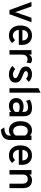

<svg xmlns="http://www.w3.org/2000/svg" viewBox="1728 -2490 962 4457"><g transform="rotate(90 2208.5 -261.0)"><path d="M212 0 25 -511H129L247 -176Q258 -143 261 -131Q264 -143 275 -176L392 -511H496L309 0Z M803 12Q696 12 633.5 -59.5Q571 -131 571 -256Q571 -381 634 -452Q697 -523 803 -523Q899 -523 961 -462Q1023 -401 1023 -284Q1023 -241 1019 -217H675Q676 -156 714.5 -118Q753 -80 804 -80Q870 -80 910 -132L978 -62Q916 12 803 12ZM675 -301H919Q918 -367 884 -399Q850 -431 803 -431Q750 -431 714.5 -399.5Q679 -368 675 -301Z M1143 0V-511H1247V-449Q1281 -523 1361 -523Q1411 -523 1447 -492L1432 -396Q1395 -421 1351 -421Q1309 -421 1278 -389.5Q1247 -358 1247 -287V0Z M1705 12Q1645 12 1592 -10.5Q1539 -33 1512 -71L1586 -134Q1641 -82 1703 -82Q1793 -82 1793 -137Q1793 -156 1776 -172Q1759 -188 1742 -195.5Q1725 -203 1687 -218Q1603 -246 1563.5 -284Q1524 -322 1524 -382Q1524 -448 1574.5 -485.5Q1625 -523 1702 -523Q1817 -523 1881 -446L1806 -386Q1765 -429 1702 -429Q1669 -429 1649.5 -416.5Q1630 -404 1630 -382Q1630 -359 1653.5 -344.5Q1677 -330 1729 -310Q1816 -281 1856.5 -242Q1897 -203 1897 -137Q1897 -65 1845.5 -26.5Q1794 12 1705 12Z M2027 0V-673L2131 -722V0Z M2578 0V-44Q2524 12 2438 12Q2357 12 2306.5 -32.5Q2256 -77 2256 -159Q2256 -242 2313 -285Q2370 -328 2452 -328Q2527 -328 2578 -298V-326Q2578 -383 2552 -407Q2526 -431 2469 -431Q2385 -431 2323 -385L2292 -470Q2369 -523 2483 -523Q2521 -523 2551 -516.5Q2581 -510 2612 -491.5Q2643 -473 2660.5 -432Q2678 -391 2678 -331V0ZM2457 -80Q2529 -80 2578 -135V-213Q2531 -238 2469 -238Q2419 -238 2387.5 -218.5Q2356 -199 2356 -159Q2356 -122 2382 -101Q2408 -80 2457 -80Z M2989 200 2937 120Q3043 114 3084.5 84.5Q3126 55 3126 4V-41Q3083 12 3003 12Q2911 12 2852 -57.5Q2793 -127 2793 -256Q2793 -380 2851.5 -451.5Q2910 -523 3005 -523Q3080 -523 3126 -475V-511H3230V-33Q3230 85 3171 138Q3112 191 2989 200ZM3022 -86Q3090 -86 3126 -146V-367Q3110 -393 3081.5 -409Q3053 -425 3022 -425Q2961 -425 2929 -381.5Q2897 -338 2897 -256Q2897 -178 2930.5 -132Q2964 -86 3022 -86Z M3587 12Q3480 12 3417.5 -59.5Q3355 -131 3355 -256Q3355 -381 3418 -452Q3481 -523 3587 -523Q3683 -523 3745 -462Q3807 -401 3807 -284Q3807 -241 3803 -217H3459Q3460 -156 3498.5 -118Q3537 -80 3588 -80Q3654 -80 3694 -132L3762 -62Q3700 12 3587 12ZM3459 -301H3703Q3702 -367 3668 -399Q3634 -431 3587 -431Q3534 -431 3498.5 -399.5Q3463 -368 3459 -301Z M4243 0V-305Q4243 -366 4215 -395.5Q4187 -425 4141 -425Q4031 -425 4031 -307V0H3927V-511H4031V-462Q4079 -523 4163 -523Q4347 -523 4347 -305V0Z"/></g></svg>

Font: Overpass Light
Style: Bold
Weight: 600
Designer: Delve Withrington, Thomas Jockin
Foundry: Delve Fonts
Version: Version 3.000;DELV;Overpass